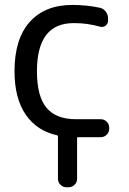

<svg xmlns="http://www.w3.org/2000/svg" viewBox="-20 -578 533 794"><path d="M302.7 -10.7Q298.8 -10.7 298.8 -5.9V162.1Q298.8 175.8 288.6 186Q278.3 196.3 263.7 196.3H253.9Q240.2 196.3 230 186Q219.7 175.8 219.7 162.1V-13.7Q219.7 -17.6 215.8 -18.6Q134.8 -36.1 87.9 -101.6Q40 -169.9 40 -283.2Q40 -417 103 -487.3Q166 -557.6 279.3 -557.6Q336.9 -557.6 393.6 -545.9Q408.2 -542 417.5 -529.8Q426.8 -517.6 426.8 -502V-492.2Q426.8 -479.5 416.5 -471.7Q406.2 -463.9 393.6 -467.8Q340.8 -482.4 289.1 -482.4Q287.1 -482.4 284.2 -482.4Q132.8 -482.4 132.8 -283.2Q132.8 -179.7 172.4 -132.3Q211.9 -85 293.9 -85H396.5Q411.1 -85 421.4 -74.7Q431.6 -64.5 431.6 -50.8V-44.9Q431.6 -31.2 421.4 -21Q411.1 -10.7 396.5 -10.7Z"/></svg>

Font: Gen Jyuu GothicL Regular
Style: Regular
Weight: 400
Designer: [Source Han Sans]
Ryoko NISHIZUKA  (kana & ideographs); Paul D. Hunt (Latin, Greek & Cyrillic); Wenlong ZHANG  (bopomofo
Version: Version 1.002.20150607